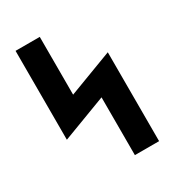

<svg xmlns="http://www.w3.org/2000/svg" viewBox="-178 -838 855 941"><g transform="rotate(-30 250.0 -367.5)"><path d="M307 0V-327L56 -232V-735H193V-408L444 -503V0Z"/></g></svg>

Font: Iosevka SS18 Heavy
Style: Regular
Weight: 900
Monospace: yes
Designer: Belleve Invis
Foundry: Belleve Invis
Version: Version 25.1.1; ttfautohint (v1.8.4)